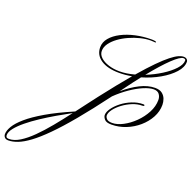

<svg xmlns="http://www.w3.org/2000/svg" viewBox="-494 -900 1478 1468"><g transform="rotate(20 245.0 -165.5)"><path d="M-274.4 384.3Q-295.4 384.3 -304.9 373Q-314.5 361.8 -314.5 346.7Q-314.5 318.4 -292.7 281.7Q-271 245.1 -220.2 201.2Q-169.4 157.2 -83.3 106.9Q2.9 56.6 131.8 1Q163.6 -40.5 195.3 -82.8Q227.1 -125 258.8 -166Q313.5 -236.3 360.4 -294.7Q407.2 -353 447.8 -400.4Q395 -390.6 345.2 -390.6Q250.5 -390.6 196.5 -426.8Q142.6 -462.9 142.6 -525.9Q142.6 -567.9 171.6 -602.5Q200.7 -637.2 250.2 -662.8Q299.8 -688.5 362.3 -702.4Q424.8 -716.3 491.2 -716.3Q507.8 -716.3 519.3 -714.1Q530.8 -711.9 530.8 -708Q530.8 -704.1 524.4 -704.1Q519 -704.1 510 -705.1Q501 -706.1 489.3 -706.1Q450.2 -706.1 405.8 -695.1Q361.3 -684.1 318.4 -664.8Q275.4 -645.5 240.5 -619.9Q205.6 -594.2 184.6 -564.7Q163.6 -535.2 163.6 -503.9Q163.6 -474.6 188.2 -451.7Q212.9 -428.7 254.2 -415.8Q295.4 -402.8 344.2 -402.8Q400.4 -402.8 465.3 -420.9Q532.2 -498.5 581.5 -548.3Q630.9 -598.1 666.3 -626Q701.7 -653.8 726.1 -664.8Q750.5 -675.8 768.1 -675.8Q785.2 -675.8 794.4 -667.2Q803.7 -658.7 803.7 -646.5Q803.7 -603 763.9 -558.6Q724.1 -514.2 658.7 -476.6Q593.3 -439 515.1 -416Q493.7 -389.2 470.9 -359.1Q448.2 -329.1 424.8 -296.9L397 -259.3Q460.9 -314.5 523.9 -345.9Q586.9 -377.4 644 -377.4Q681.6 -377.4 702.6 -361.1Q723.6 -344.7 732.2 -320.8Q740.7 -296.9 740.7 -273.9Q740.7 -220.2 714.1 -170.9Q687.5 -121.6 642.6 -82.8Q597.7 -43.9 541.3 -21.5Q484.9 1 424.8 1Q383.3 1 367.9 -16.8Q352.5 -34.7 352.5 -51.3Q352.5 -75.7 374 -106.2Q395.5 -136.7 431.4 -164.8Q467.3 -192.9 512 -210.9Q556.6 -229 602.5 -229Q612.8 -229 612.8 -223.1Q612.8 -215.8 597.2 -215.8Q559.1 -215.8 519 -199.5Q479 -183.1 444.6 -157.5Q410.2 -131.8 389.2 -103.8Q368.2 -75.7 368.2 -52.7Q368.2 -40.5 380.4 -26.6Q392.6 -12.7 425.8 -12.7Q466.3 -12.7 513.4 -37.4Q560.5 -62 602.8 -103.5Q645 -145 671.9 -195.8Q698.7 -246.6 698.7 -298.3Q698.7 -324.7 684.3 -344Q669.9 -363.3 638.7 -363.3Q605 -363.3 557.1 -343Q509.3 -322.8 456.8 -286.6Q404.3 -250.5 355.5 -203.1Q249 -61 164.8 40.3Q80.6 141.6 13.9 208.5Q-52.7 275.4 -105 314Q-157.2 352.5 -198.5 368.4Q-239.7 384.3 -274.4 384.3ZM538.6 -445.3Q604.5 -471.7 661.4 -507.6Q718.3 -543.5 753.2 -581.5Q788.1 -619.6 788.1 -651.9Q788.1 -659.2 782.5 -662.1Q776.9 -665 770.5 -665Q744.1 -665 683.3 -607.2Q622.6 -549.3 538.6 -445.3ZM-273.9 372.1Q-231.9 372.1 -185.8 343.5Q-139.6 314.9 -89.8 265.6Q-40 216.3 12.2 152.8Q64.5 89.4 117.7 19Q63.5 48.3 5.4 82.3Q-52.7 116.2 -107.2 152.1Q-161.6 188 -204.8 223.4Q-248 258.8 -273.7 291Q-299.3 323.2 -299.3 350.1Q-299.3 359.4 -294.4 365.7Q-289.6 372.1 -273.9 372.1Z"/></g></svg>

Font: Pinyon Script
Style: Regular
Weight: 400
Designer: Nicole Fally, Eben Sorkin
Foundry: Sorkin Type Co.
Version: Version 1.008; ttfautohint (v1.8.4.7-5d5b)